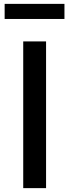

<svg xmlns="http://www.w3.org/2000/svg" viewBox="-20 -972 358 992"><path d="M4 -874V-952H313V-874ZM100 0V-758H218V0Z"/></svg>

Font: Biryani DemiBold
Style: Regular
Weight: 600
Designer: Dan Reynolds and Mathieu Réguer
Foundry: Dan Reynolds and Mathieu Réguer
Version: Version 1.003;PS 001.003;hotconv 1.0.70;makeotf.lib2.5.58329